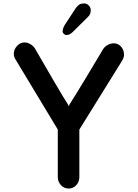

<svg xmlns="http://www.w3.org/2000/svg" viewBox="-20 -1074 799 1113"><path d="M689 -724 440 -323V-48Q440 -20 422 -0.5Q404 19 378 19Q352 19 333.5 -0.5Q315 -20 315 -48V-323L69 -731Q60 -746 60 -763Q60 -787 78.5 -807.5Q97 -828 122 -828Q139 -828 156 -818Q173 -808 182 -794Q216 -734 287.5 -612Q359 -490 375 -467L379 -457L382 -467Q416 -520 478 -622.5Q540 -725 577 -788Q586 -803 603.5 -813Q621 -823 639 -823Q665 -823 682 -803.5Q699 -784 699 -757Q699 -742 689 -724ZM343 -892Q343 -907 355 -929L420 -1028Q430 -1041 439.5 -1047.5Q449 -1054 469 -1054Q483 -1054 494.5 -1042.5Q506 -1031 506 -1015Q506 -990 490 -976L399 -886Q382 -871 365 -871Q357 -871 350 -877.5Q343 -884 343 -892Z"/></svg>

Font: Tsukimi Rounded
Style: Bold
Weight: 700
Designer: Takashi Funayama
Foundry: Takashi Funayama
Version: Version 1.032; ttfautohint (v1.8.3)